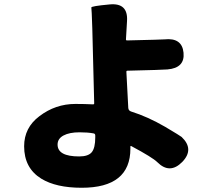

<svg xmlns="http://www.w3.org/2000/svg" viewBox="-20 -818 1040 907"><path d="M366 69Q245 69 175 26Q94 -24 94 -127Q94 -215 166 -269Q242 -327 336 -327Q379 -327 420 -325Q425 -325 425 -330L416 -684Q413 -776 411.5 -782.5Q410 -789 497 -797Q586 -806 580 -718L575 -632Q575 -627 580 -627Q751 -631 757 -632Q840 -641 847 -569Q854 -497 771 -490Q751 -488 582 -484Q577 -484 577 -479L586 -308Q587 -295 600 -291Q677 -267 760 -219Q834 -175 838 -171Q899 -113 841 -53Q782 7 723 -52Q701 -74 600 -128Q596 -130 596 -125V-116Q596 69 366 69ZM354 -79Q397 -79 413.5 -99Q430 -119 430 -169V-178Q430 -187 421 -188Q394 -193 356 -193Q308 -193 280 -178Q252 -163 252 -135Q252 -79 354 -79Z"/></svg>

Font: Resource Han Rounded JP Heavy
Style: Regular
Weight: 900
Designer: Cyano Hao (round all glyphs); Ryoko NISHIZUKA 西塚涼子 (kana, bopomofo & ideographs); Paul D. Hunt (Latin, Greek & Cyrillic)
Foundry: Cyano Hao
Version: 0.990